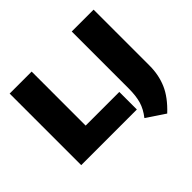

<svg xmlns="http://www.w3.org/2000/svg" viewBox="-208 -983 1404 1404"><g transform="rotate(-45 494.0 -281.0)"><path d="M60 0V-740H287.5V-181.5H635.5V0ZM771.5 178 630 83.5Q671 31.5 686.5 -21.5Q702 -74.5 702 -151.5V-740H928V-159.5Q928 -66 893.5 15Q859 96 771.5 178Z"/></g></svg>

Font: Encode Sans SmExp Black
Style: Regular
Weight: 900
Width: 6
Designer: Multiple Designers
Foundry: Impallari Type
Version: Version 3.002; ttfautohint (v1.8.3) -l 8 -r 50 -G 200 -x 14 